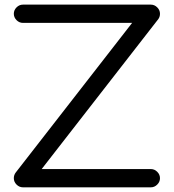

<svg xmlns="http://www.w3.org/2000/svg" viewBox="-20 -801 743 821"><path d="M78.1 -703.1Q62.5 -703.1 50.8 -714.8Q39.1 -726.6 39.1 -742.2Q39.1 -757.8 50.8 -769.5Q62.5 -781.2 78.1 -781.2H625Q640.6 -781.2 652.3 -769.5Q664.1 -757.8 664.1 -742.2Q664.1 -729.5 657.2 -719.7L158.2 -78.1H625Q640.6 -78.1 652.3 -66.4Q664.1 -54.7 664.1 -39.1Q664.1 -23.4 652.3 -11.7Q640.6 0 625 0H78.1Q62.5 0 50.8 -11.7Q39.1 -23.4 39.1 -39.1Q39.1 -52.7 47.4 -63.5L544.9 -703.1Z"/></svg>

Font: Comfortaa
Style: Regular
Weight: 400
Designer: Johan Aakerlund
Foundry: Johan Aakerlund
Version: Version 2.001; ttfautohint (v1.4.1)